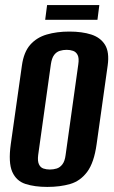

<svg xmlns="http://www.w3.org/2000/svg" viewBox="-20 -724 448 756"><path d="M166.3 12Q116.4 12 80.3 0.3Q44.1 -11.5 28.2 -47.6Q12.4 -83.8 22.4 -156.1L66.3 -466.3Q73.6 -518.8 99 -547.7Q124.4 -576.5 164.1 -588.1Q203.7 -599.7 253 -599.7Q303.2 -599.7 339.5 -588Q375.8 -576.2 393.6 -547.4Q411.3 -518.5 404 -466.3L360.5 -156.8Q350.4 -83.5 323.3 -47.3Q296.2 -11.1 256.5 0.4Q216.9 12 166.3 12ZM176.1 -56.5Q190.4 -56.5 203.4 -60.5Q216.4 -64.6 225.9 -77.2Q235.4 -89.8 238.3 -113.5L288.3 -470.8Q291.9 -495.2 285.7 -507.4Q279.5 -519.6 267.9 -523.7Q256.4 -527.8 242.5 -527.8Q228.2 -527.8 215.2 -523.7Q202.2 -519.6 193 -507.4Q183.9 -495.2 180.3 -470.8L130.3 -113.5Q127.4 -89.8 133.3 -77.2Q139.1 -64.6 150.7 -60.5Q162.2 -56.5 176.1 -56.5ZM157.9 -646.1 165.4 -704H371.1L363.7 -646.1Z"/></svg>

Font: Alumni Sans Thin
Style: Italic
Weight: 100
Italic angle: -8°
Designer: Robert E. Leuschke
Foundry: Robert E. Leuschke
Version: Version 1.016